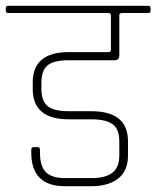

<svg xmlns="http://www.w3.org/2000/svg" viewBox="-30 -643 540 663"><path d="M-1 -623H481Q490 -623 490 -615V-606Q490 -598 481 -598H391Q382 -598 382 -590V-453Q382 -435 366 -435H207Q156 -435 134.5 -417.5Q113 -400 113 -357V-337Q113 -294 134.5 -276.5Q156 -259 207 -259H285Q412 -259 412 -155V-106Q412 -53 378 -26.5Q344 0 286 0H194Q78 0 78 -116V-126Q78 -135 86 -135H100Q108 -135 108 -126V-117Q108 -68 129 -48Q150 -28 194 -28H286Q334 -28 358 -46.5Q382 -65 382 -107V-154Q382 -197 359 -214Q336 -231 285 -231H207Q83 -231 83 -336V-358Q83 -463 207 -463H344Q353 -463 353 -471V-590Q353 -598 344 -598H-1Q-10 -598 -10 -606V-615Q-10 -623 -1 -623Z"/></svg>

Font: Rajdhani Light
Style: Regular
Weight: 300
Designer: Satya Rajpurohit, Jyotish Sonowal
Foundry: Indian Type Foundry
Version: Version 1.201;PS 1.0;hotconv 1.0.78;makeotf.lib2.5.61930; tt